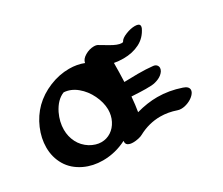

<svg xmlns="http://www.w3.org/2000/svg" viewBox="-111 -942 1395 1203"><g transform="rotate(-30 587.0 -341.0)"><path d="M1038 -125Q1038 -109 1021 -91.5Q1004 -74 977.5 -63Q951 -52 927 -52Q912 -52 901 -56Q843 -76 787 -76Q705 -76 629 -35Q619 -29 599 -24.5Q579 -20 560 -20Q536 -20 522.5 -29Q509 -38 512 -59Q430 -17 340 -17Q269 -17 209 -45Q140 -78 106 -136Q72 -194 72 -264Q72 -331 100.5 -397.5Q129 -464 178 -513Q229 -563 299.5 -592Q370 -621 442 -621Q499 -621 547 -602Q551 -628 582.5 -646.5Q614 -665 647 -665Q667 -665 679 -656Q682 -655 731.5 -625Q781 -595 810 -595Q819 -595 821 -600Q830 -618 866 -632.5Q902 -647 933 -647Q967 -647 967 -627Q967 -621 964 -613Q938 -558 887 -532Q836 -506 771 -506Q737 -506 704 -512Q704 -444 701 -376Q765 -378 798 -378Q861 -378 905 -373Q921 -372 930 -363Q939 -354 939 -341Q939 -331 932 -319Q918 -298 892 -286Q866 -274 838 -272Q824 -271 796 -271Q762 -271 694 -275Q689 -215 681 -169Q760 -191 832 -191Q916 -191 1001 -162Q1038 -150 1038 -125ZM389 -121Q427 -121 458.5 -141.5Q490 -162 508.5 -198.5Q527 -235 527 -279Q526 -330 500.5 -383Q475 -436 432 -471.5Q389 -507 339 -510Q285 -489 250 -419Q223 -362 223 -306Q223 -257 244.5 -214.5Q266 -172 309 -145Q350 -121 389 -121Z"/></g></svg>

Font: Sedgwick Ave Display
Style: Regular
Weight: 400
Designer: Kevin Burke, Pedro Vergani
Foundry: Google, Inc.
Version: Version 1.000